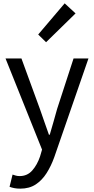

<svg xmlns="http://www.w3.org/2000/svg" viewBox="-20 -892 561 1146"><path d="M101 234Q82 234 66 231Q50 228 37 223L55 150Q63 153 74 156Q85 159 97 159Q143 159 172.5 125.5Q202 92 219 42L231 1L13 -543H108L218 -242Q231 -206 244.5 -166Q258 -126 272 -88H277Q288 -126 299.5 -165.5Q311 -205 321 -242L419 -543H508L304 46Q285 99 258 141.5Q231 184 193 209Q155 234 101 234ZM255 -640 208 -686 366 -872 431 -812Z"/></svg>

Font: Noto Sans JP Thin
Style: Regular
Weight: 400
Version: Version 2.004-H2;hotconv 1.0.118;makeotfexe 2.5.65603